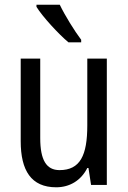

<svg xmlns="http://www.w3.org/2000/svg" viewBox="-20 -786 545 816"><path d="M234 -766H135V-757C160 -716 229 -641 271 -606H325V-617C297 -654 256 -720 234 -766ZM434 -537H351V-253C351 -126 321 -63 233 -63C177 -63 151 -106 151 -199V-537H68V-186C68 -62 112 10 219 10C275 10 324 -18 351 -72H356L367 0H434Z"/></svg>

Font: Noto Sans Georgian Condensed
Style: Regular
Weight: 400
Width: 3
Designer: Monotype Design Team, Akaki Razmadze
Foundry: Google LLC
Version: Version 2.005